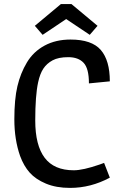

<svg xmlns="http://www.w3.org/2000/svg" viewBox="-20 -905 582 937"><path d="M324 -712Q428 -712 472 -661Q516 -610 516 -508L414 -498Q414 -571 388 -598.5Q362 -626 313.5 -626Q265 -626 236.5 -610.5Q208 -595 191.5 -570Q175 -545 166 -503Q152 -438 152 -317Q152 -196 198 -135Q244 -74 340 -74Q385 -74 466 -102Q485 -109 488 -110L516 -38Q423 12 322 12Q254 12 204 -9Q154 -30 125 -62.5Q96 -95 78 -144Q50 -224 50 -322.5Q50 -421 65 -484.5Q80 -548 111.5 -600.5Q143 -653 197.5 -682.5Q252 -712 324 -712ZM329 -885 456 -779 418 -735 303 -812 188 -735 150 -779 277 -885Z"/></svg>

Font: Magra
Style: Regular
Weight: 400
Designer: Viviana Monsalve
Foundry: Viviana Monsalve
Version: Version 1.001